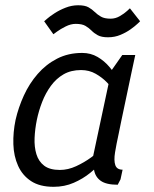

<svg xmlns="http://www.w3.org/2000/svg" viewBox="-20 -712 595 740"><path d="M433.7 0Q389.7 0 368.4 -15Q347.2 -30 342.5 -57Q337.8 -84 343.1 -119.5Q348.3 -155 357.3 -196L369.2 -250H448.3L437.3 -196Q428.5 -156 423.4 -124.6Q418.3 -93.2 424.4 -75.6Q430.5 -58 452.5 -58L444.5 -20.8ZM409.3 -440 486.3 -430 412.5 -80 329.3 -65ZM409.3 -440 451.3 -500H501.3L486.3 -430ZM389.7 -153.3 414.7 -145Q414.7 -145 404.6 -129.5Q394.5 -114 375.1 -91.2Q355.7 -68.5 327.8 -45.8Q299.8 -23 264.2 -7.5Q228.7 8 186.7 8L210.8 -57Q242.2 -57 273.5 -71.5Q304.8 -86 331.2 -105.2Q357.5 -124.3 373.6 -138.8Q389.7 -153.3 389.7 -153.3ZM430.3 -346.7Q430.3 -346.7 420.3 -361.2Q410.3 -375.7 392.3 -394.3Q374.3 -413 349.1 -427.5Q323.8 -442 292.5 -442L296.7 -508Q329.7 -508 356.1 -492.5Q382.5 -477 401.6 -454.2Q420.7 -431.5 433.3 -408.8Q446 -386 452.3 -370.5Q458.7 -355 458.7 -355ZM292.5 -442Q253.7 -442 225.2 -425.7Q196.7 -409.3 176.2 -381.2Q155.7 -353.2 142.5 -319.2Q129.3 -285.3 122 -250Q114.8 -214.7 113.3 -180.2Q111.8 -145.8 120.3 -117.8Q128.8 -89.7 150.4 -73.3Q172 -57 210.8 -57L186.7 8Q133 8 99.7 -14Q66.3 -36 49.7 -73Q33 -110 31.5 -156Q30 -202 40 -250Q51 -298 72 -344Q93 -390 125.2 -427Q157.3 -464 200.2 -486Q243 -508 296.7 -508ZM150.2 -630Q150.2 -630 160.8 -639.2Q171.3 -648.5 190.2 -660.8Q209.2 -673.2 232.8 -682.4Q256.3 -691.7 281.3 -691.7Q307.3 -691.7 321 -683.9Q334.7 -676.2 345.2 -665.8Q355.7 -655.5 369.2 -647.8Q382.7 -640 406.5 -640Q425.2 -640 442.2 -650Q459.3 -660 470 -670Q480.7 -680 480.7 -680L520 -630Q520 -630 510.4 -620.8Q500.8 -611.5 483.6 -599.2Q466.3 -586.8 444.2 -577.6Q422.2 -568.3 396.2 -568.3Q371.2 -568.3 357 -576.1Q342.8 -583.8 332.7 -594.2Q322.5 -604.5 309.4 -612.2Q296.3 -620 271.7 -620Q253 -620 233 -610Q213 -600 199.4 -590Q185.8 -580 185.8 -580Z"/></svg>

Font: Epunda Sans Light
Style: Italic
Weight: 300
Italic angle: -12.0243°
Designer: Simon Atzbach
Foundry: typofactur
Version: Version 2.204